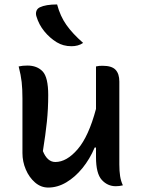

<svg xmlns="http://www.w3.org/2000/svg" viewBox="-20 -834 640 864"><path d="M103 -539Q147 -539 172 -512.5Q197 -486 197 -406Q197 -344 191 -286.5Q185 -229 173 -154Q193 -105 229 -105Q280 -105 329.5 -162.5Q379 -220 412 -344V-535Q420 -537 426.5 -537.5Q433 -538 442 -538Q483 -538 500 -520Q517 -502 517 -467V-94Q517 -64 520.5 -41.5Q524 -19 533 0Q525 2 517 3Q509 4 501 4Q464 4 438 -24.5Q412 -53 412 -127V-170H406Q384 -118 351 -77.5Q318 -37 278.5 -13.5Q239 10 197 10Q164 10 137.5 -13Q111 -36 96 -71.5Q81 -107 81 -145V-391Q81 -434 77.5 -465Q74 -496 64 -535Q81 -539 103 -539ZM237 -814Q251 -761 279 -721.5Q307 -682 354 -641Q343 -633 329.5 -629.5Q316 -626 302 -626Q264 -626 235 -644Q204 -663 179.5 -693Q155 -723 144 -760Q140 -772 143.5 -783.5Q147 -795 159 -801Q186 -814 237 -814Z"/></svg>

Font: Recursive Sn Csl St Med
Style: Regular
Weight: 500
Version: Version 1.079;hotconv 1.0.112;makeotfexe 2.5.65598; ttfautoh